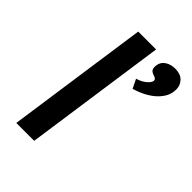

<svg xmlns="http://www.w3.org/2000/svg" viewBox="-215 -841 942 942"><g transform="rotate(45 256.0 -370.0)"><path d="M73 0 179 -740H303L197 0ZM358 -522 335 -569Q350 -573 365.5 -581.5Q381 -590 391.5 -601Q402 -612 404 -623Q404 -624 404 -625Q404 -630 400.5 -634Q397 -638 385 -642Q367 -648 362.5 -656Q358 -664 358 -674Q358 -679 359 -685Q362 -711 384 -725.5Q406 -740 437 -740Q473 -740 492.5 -720Q512 -700 512 -672Q512 -664 511 -656Q508 -633 495.5 -613Q483 -593 463.5 -576Q444 -559 417 -545Q390 -531 358 -522Z"/></g></svg>

Font: Lexend Med
Style: Italic
Weight: 500
Italic angle: -8.13011°
Designer: Bonnie Shaver-Troup, Thomas Jockin
Foundry: Lexend
Version: Version 1.007